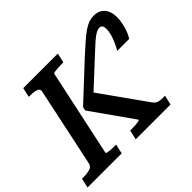

<svg xmlns="http://www.w3.org/2000/svg" viewBox="-180 -949 1178 1178"><g transform="rotate(-45 409.5 -359.5)"><path d="M-24 0 -10 -62H1Q35 -62 58 -69Q81 -76 86 -98L195 -612Q200 -634 179.5 -641Q159 -648 125 -648H114L128 -710H428L414 -648H405Q388 -648 369.5 -647Q351 -646 338.5 -644Q326 -642 325 -638L204 -72Q204 -69 215.5 -66.5Q227 -64 244.5 -63Q262 -62 278 -62H286L272 0ZM376 -351 392 -417 625 -89Q634 -77 643 -71.5Q652 -66 664.5 -64Q677 -62 694 -62H710L696 0H394L408 -62H416Q434 -62 451.5 -63Q469 -64 480 -66.5Q491 -69 492 -72L300 -344L305 -368L530 -578Q575 -619 606 -646Q637 -673 661 -689Q685 -705 705.5 -712Q726 -719 748 -719Q781 -719 802 -704.5Q823 -690 833 -666Q843 -642 843 -611Q843 -586 837 -557.5Q831 -529 821.5 -504Q812 -479 801 -464H697Q707 -480 718.5 -504Q730 -528 738 -555Q746 -582 746 -606Q746 -625 739.5 -633.5Q733 -642 720 -642Q711 -642 700.5 -638Q690 -634 675 -623.5Q660 -613 638 -593.5Q616 -574 584 -544Z"/></g></svg>

Font: Roboto Serif Medium
Style: Italic
Weight: 500
Italic angle: -10°
Designer: Greg Gazdowicz
Foundry: Commercial Type
Version: Version 1.008